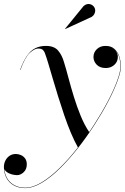

<svg xmlns="http://www.w3.org/2000/svg" viewBox="-88 -705 640 985"><path d="M41 260Q7.5 260 -17 246.2Q-41.5 232.5 -54.8 208Q-68 183.5 -68 151Q-68 134.5 -60.5 119.2Q-53 104 -39.2 94.5Q-25.5 85 -6.5 85Q6 85 19 90.5Q32 96 40.8 107.8Q49.5 119.5 49.5 138.5Q49.5 163 33.8 178.2Q18 193.5 -1 193.5Q-14 193.5 -29.5 189Q-45 184.5 -56 175.2Q-67 166 -67 151H-66Q-66 183 -52.8 207Q-39.5 231 -15.2 244.5Q9 258 41 258Q80 258 125.2 230.8Q170.5 203.5 217.8 157.2Q265 111 310.2 53.2Q355.5 -4.5 395.2 -66.2Q435 -128 465.5 -186Q496 -244 513.2 -291.2Q530.5 -338.5 530.5 -366Q530.5 -386.5 523.8 -410Q517 -433.5 500.2 -450.5Q483.5 -467.5 453.5 -467.5V-468.5Q472 -468.5 486.2 -460.5Q500.5 -452.5 508.5 -439.8Q516.5 -427 516.5 -413Q516.5 -396.5 508 -383.5Q499.5 -370.5 485.5 -363.2Q471.5 -356 454.5 -356Q424.5 -356 408 -373.2Q391.5 -390.5 391.5 -413Q391.5 -436 408.8 -452.8Q426 -469.5 453.5 -469.5Q484 -469.5 501.2 -452.2Q518.5 -435 525.5 -410.8Q532.5 -386.5 532.5 -366Q532.5 -338 515.2 -290.8Q498 -243.5 467.5 -185.2Q437 -127 397.2 -65.2Q357.5 -3.5 312 54.5Q266.5 112.5 219.2 159Q172 205.5 126.2 232.8Q80.5 260 41 260ZM312 51.5Q294 20 276 -22.8Q258 -65.5 241.5 -114Q225 -162.5 209.8 -211.5Q194.5 -260.5 181.8 -304.5Q169 -348.5 158.8 -382.5Q148.5 -416.5 141.5 -434.5Q138.5 -442.5 131.5 -449.2Q124.5 -456 107 -456Q90 -456 65.8 -434.8Q41.5 -413.5 16.5 -346L15 -346.5Q31.5 -391.5 50.2 -418.5Q69 -445.5 92.8 -457.5Q116.5 -469.5 147.5 -469.5Q190 -469.5 210.2 -445.5Q230.5 -421.5 240.5 -385.5Q251 -352 263.2 -305.5Q275.5 -259 291 -208.5Q306.5 -158 326 -110.5Q345.5 -63 370 -27Q362.5 -16 355.8 -6.5Q349 3 342.5 11.8Q336 20.5 328.5 30.2Q321 40 312 51.5ZM246.5 -556 245.5 -557 340 -673Q348 -680.5 356.2 -683Q364.5 -685.5 372.2 -684Q380 -682.5 386.2 -678Q392.5 -673.5 396 -667.5Q401 -659.5 400.5 -649.8Q400 -640 395.2 -631.8Q390.5 -623.5 382.5 -618.5Z"/></svg>

Font: Bodoni Moda 96pt
Style: Italic
Weight: 400
Italic angle: -13°
Version: Version 2.004